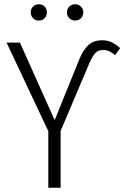

<svg xmlns="http://www.w3.org/2000/svg" viewBox="-20 -886 587 906"><path d="M208 -267 11 -685H74L238 -319L355 -608Q374 -654 399 -675Q424 -696 462 -696Q488 -696 508 -686Q528 -676 547 -659L523 -626Q508 -638 495.5 -644Q483 -650 466 -650Q444 -650 431 -637Q418 -624 402 -589L266 -268V0H208ZM201 -828Q201 -811 190.5 -800Q180 -789 163 -789Q147 -789 136 -800Q125 -811 125 -828Q125 -844 136 -855Q147 -866 163 -866Q180 -866 190.5 -855Q201 -844 201 -828ZM373 -828Q373 -811 362 -800Q351 -789 335 -789Q318 -789 307 -800Q296 -811 296 -828Q296 -844 307 -855Q318 -866 335 -866Q351 -866 362 -855Q373 -844 373 -828Z"/></svg>

Font: Fira Sans Condensed Light
Style: Regular
Weight: 300
Width: 3
Designer: bBox Type GmbH & Carrois Corporate GbR & Edenspiekermann AG
Foundry: bBox Type GmbH & Carrois Corporate GbR & Edenspiekermann AG
Version: Version 4.301